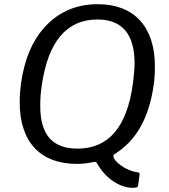

<svg xmlns="http://www.w3.org/2000/svg" viewBox="-20 -772 805 916"><path d="M80 -373C76 -342 74 -313 74 -284C74 -93 174 10 347 10C373 10 399 7 425 1C428 0 430 0 432 0C436 0 439 1 441 4C486 85 556 124 613 124C632 124 638 121 639 112L646 61C646 60 646 60 646 59C646 54 643 51 637 50C576 42 521 -4 521 -28C521 -33 524 -36 530 -39C629 -102 690 -206 713 -365C717 -390 719 -421 719 -456C719 -645 619 -752 447 -752C349 -752 268 -719 203 -653C138 -587 97 -494 80 -373ZM179 -363C209 -574 298 -679 445 -679C563 -679 622 -609 622 -470C622 -444 619 -412 614 -373C586 -166 498 -63 350 -63C231 -63 172 -128 172 -267C172 -298 174 -330 179 -363Z"/></svg>

Font: Libre Franklin
Style: Italic
Weight: 400
Italic angle: -8°
Designer: Pablo Impallari, Rodrigo Fuenzalida
Foundry: Impallari Type
Version: Version 1.002; ttfautohint (v1.5)